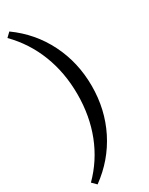

<svg xmlns="http://www.w3.org/2000/svg" viewBox="-245 -780 789 1020"><g transform="rotate(-30 149.0 -270.0)"><path d="M22 -739Q135 -658 196 -536Q257 -414 257 -270Q257 -126 196 -4.5Q135 117 22 199L-4 173Q81 88 125 -24.5Q169 -137 169 -270Q169 -402 125 -515Q81 -628 -4 -714Z"/></g></svg>

Font: Piazzolla Medium
Style: Regular
Weight: 500
Designer: Juan Pablo del Peral
Foundry: Huerta Tipografica
Version: Version 1.330